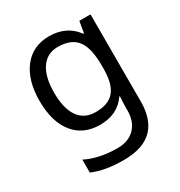

<svg xmlns="http://www.w3.org/2000/svg" viewBox="-183 -674 980 1043"><g transform="rotate(-30 307.5 -153.0)"><path d="M275 -546Q328 -546 370.5 -526Q413 -506 443 -465H448L460 -536H530V9Q530 85 504 136.5Q478 188 425 214Q372 240 290 240Q232 240 183.5 231.5Q135 223 97 206V125Q135 145 186 156Q237 167 295 167Q364 167 403.5 126.5Q443 86 443 16V-5Q443 -17 444 -39.5Q445 -62 446 -71H442Q414 -30 372.5 -10Q331 10 276 10Q172 10 113.5 -63Q55 -136 55 -267Q55 -395 113.5 -470.5Q172 -546 275 -546ZM287 -472Q220 -472 183 -418.5Q146 -365 146 -266Q146 -167 182.5 -114.5Q219 -62 289 -62Q330 -62 359 -72.5Q388 -83 407 -105.5Q426 -128 435 -163Q444 -198 444 -246V-267Q444 -340 427.5 -385Q411 -430 376 -451Q341 -472 287 -472Z"/></g></svg>

Font: Noto Sans Cherokee
Style: Regular
Weight: 400
Designer: Monotype Design Team
Foundry: Monotype Imaging Inc.
Version: Version 2.001